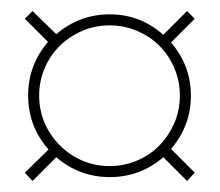

<svg xmlns="http://www.w3.org/2000/svg" viewBox="-20 -529 398 348"><path d="M333 -216 319 -201 276 -244Q234 -208 179 -208Q124 -208 82 -244L39 -201L25 -216L68 -258Q31 -300 31 -356Q31 -411 67 -453L25 -495L39 -509L82 -467Q124 -503 179 -503Q234 -503 276 -466L319 -509L333 -495L290 -452Q326 -410 326 -356Q326 -301 290 -259ZM51 -356Q51 -329 61 -306Q71 -283 88.5 -265.5Q106 -248 129 -238Q152 -228 179 -228Q205 -228 228.5 -238Q252 -248 269 -265.5Q286 -283 296 -306Q306 -329 306 -356Q306 -382 296 -405.5Q286 -429 269 -446Q252 -463 228.5 -473Q205 -483 179 -483Q152 -483 129 -473Q106 -463 88.5 -446Q71 -429 61 -405.5Q51 -382 51 -356Z"/></svg>

Font: Moniqa Black Heading
Style: Regular
Weight: 900
Designer: Rajesh Rajput
Foundry: Rajesh Rajput
Version: Version 1.000